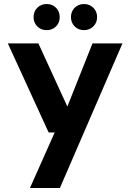

<svg xmlns="http://www.w3.org/2000/svg" viewBox="-20 -715 649 955"><path d="M129 220 252 -56H222L19 -499H171L315 -185L440 -499H589L278 220ZM212 -565Q184 -565 165.5 -583.5Q147 -602 147 -630Q147 -658 165.5 -676.5Q184 -695 212 -695Q240 -695 258.5 -676.5Q277 -658 277 -630Q277 -602 258.5 -583.5Q240 -565 212 -565ZM398 -565Q370 -565 351.5 -583.5Q333 -602 333 -630Q333 -658 351.5 -676.5Q370 -695 398 -695Q425 -695 444 -676.5Q463 -658 463 -630Q463 -602 444 -583.5Q425 -565 398 -565Z"/></svg>

Font: DM Sans 20pt ExtraBold
Style: Regular
Weight: 800
Version: Version 4.004;gftools[0.9.30]